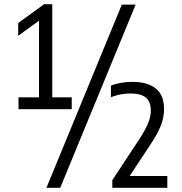

<svg xmlns="http://www.w3.org/2000/svg" viewBox="-20 -830 870 918"><path d="M230 -364.5H323V-308H68.5V-364.5H166.5V-731L67 -659V-720L191 -810H230ZM202 68 562.5 -808H628.5L268 68ZM780 11.5V68H517V31.5L642.5 -159Q673.5 -206 687.2 -238.5Q701 -271 701 -300.5Q701 -344 677.2 -363.5Q653.5 -383 604.5 -383Q553.5 -383 510.5 -365V-420.5Q530 -429 557.2 -433.8Q584.5 -438.5 613 -438.5Q685.5 -438.5 725 -406.8Q764.5 -375 764.5 -307.5Q764.5 -269.5 749.2 -230Q734 -190.5 698 -137L600 11.5Z"/></svg>

Font: Encode Sans Condensed
Style: Regular
Weight: 400
Width: 3
Designer: Multiple Designers
Foundry: Impallari Type
Version: Version 2.000